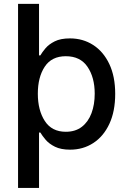

<svg xmlns="http://www.w3.org/2000/svg" viewBox="-20 -747 650 972"><path d="M71.4 -727.3H177.6V-466.6H184.3Q193.5 -482.6 210.4 -502.7Q227.3 -522.7 256.9 -537.6Q286.6 -552.6 334.2 -552.6Q399.9 -552.6 451.7 -519.2Q503.6 -485.8 533.4 -422.9Q563.2 -360.1 563.2 -271.7Q563.2 -183.2 533.7 -120Q504.3 -56.8 452.6 -23.1Q400.9 10.7 334.9 10.7Q288.4 10.7 258.5 -4.1Q228.7 -18.8 211.3 -39.2Q193.9 -59.7 184.3 -76H177.6V204.5H71.4ZM459.5 -272.7Q459.5 -354.8 423.1 -408.6Q386.7 -462.4 313.2 -462.4Q241.5 -462.4 206.5 -409.4Q171.5 -356.5 171.5 -272.7Q171.5 -188.9 206.9 -134.4Q242.2 -79.9 313.2 -79.9Q361.9 -79.9 394.4 -105.1Q426.8 -130.3 443.2 -174Q459.5 -217.7 459.5 -272.7Z"/></svg>

Font: Inter UI Medium
Style: Regular
Weight: 500
Designer: Rasmus Andersson
Foundry: rsms
Version: 3.2;8d6f07862